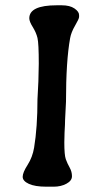

<svg xmlns="http://www.w3.org/2000/svg" viewBox="-20 -705 372 723"><path d="M182.1 -2H154.3Q111.8 -2 88.6 -12.7Q65.4 -23.4 65.4 -39.3Q65.4 -55.2 84 -84.2Q102.5 -113.3 108.4 -148.9Q121.1 -225.1 121.1 -331.1Q121.1 -331.5 122.6 -360.4L124.5 -398.4L126 -464.8Q126 -542 121.1 -562.3Q116.2 -582.5 103.3 -603.3Q90.3 -624 90.3 -636.2Q90.3 -685.1 193.8 -685.1H212.4Q243.2 -685.1 260.5 -673.1Q277.8 -661.1 277.8 -648.4V-641.1Q277.8 -634.3 262.9 -608.9Q248 -583.5 244.1 -561.5Q228.5 -475.6 228.5 -321.8L225.1 -253.9Q224.6 -244.1 224.6 -234.9L223.1 -206.1L222.2 -168.9Q222.2 -121.1 227.8 -105.5Q233.4 -89.8 242.2 -74.2Q251 -58.6 251 -41.5Q251 -24.4 230.2 -13.2Q209.5 -2 182.1 -2Z"/></svg>

Font: Averia Gruesa Libre
Style: Regular
Weight: 400
Italic angle: -1.70001°
Version: Version 1.002